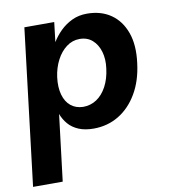

<svg xmlns="http://www.w3.org/2000/svg" viewBox="-92 -591 788 893"><g transform="rotate(-10 302.5 -145.0)"><path d="M170 -83 132 230H-8L81 -508H222L211 -415Q228 -443 252 -466.5Q276 -490 307.5 -505Q339 -520 378 -520Q444 -520 490.5 -488Q537 -456 558.5 -396.5Q580 -337 569 -253Q559 -171 524 -111.5Q489 -52 436 -20Q383 12 317 12Q276 12 246.5 -0.5Q217 -13 198.5 -34.5Q180 -56 170 -83ZM286 -96Q322 -96 350.5 -115Q379 -134 398 -169.5Q417 -205 423 -253Q429 -297 418.5 -332.5Q408 -368 384 -389Q360 -410 324 -410Q290 -410 262 -389Q234 -368 215.5 -332.5Q197 -297 191 -253Q185 -206 195 -170.5Q205 -135 228.5 -116Q252 -97 286 -96Z"/></g></svg>

Font: Inclusive Sans
Style: Bold Italic
Weight: 700
Italic angle: -7°
Designer: Olivia King
Foundry: Olivia King
Version: Version 2.004